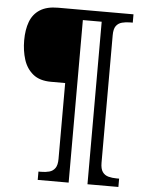

<svg xmlns="http://www.w3.org/2000/svg" viewBox="-58 -807 734 965"><g transform="rotate(5 308.5 -324.5)"><path d="M169 111V69H182Q205 69 223.5 64Q242 59 253 43.5Q264 28 264 -3V-386H193Q135 -386 101.5 -413.5Q68 -441 54 -485.5Q40 -530 40 -582Q40 -636 55 -676Q70 -716 104.5 -738Q139 -760 195 -760H576V-718H563Q541 -718 522 -713Q503 -708 492 -693Q481 -678 481 -646V-3Q481 28 492 43.5Q503 59 522 64Q541 69 563 69H576V111H420V-709H325V111Z"/></g></svg>

Font: Noto Serif Tamil
Style: Regular
Weight: 400
Designer: Indian Type Foundry, Tom Grace, and the Monotype Design Team
Foundry: Monotype Imaging Inc.
Version: Version 2.003